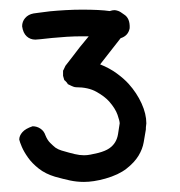

<svg xmlns="http://www.w3.org/2000/svg" viewBox="-20 -762 370 394"><path d="M185.5 -629.9Q205.1 -622.1 219.7 -611.3Q234.4 -600.6 244.1 -589.8Q260.7 -571.3 270.5 -549.8Q280.3 -528.3 280.3 -508.8Q280.3 -506.8 279.8 -504.4Q279.3 -502 279.3 -496.1Q277.3 -484.4 274.9 -470.2Q272.5 -456.1 264.2 -442.4Q255.9 -428.7 239.7 -416Q223.6 -403.3 196.3 -395.5Q171.9 -388.7 152.3 -388.7Q137.7 -388.7 124 -391.6Q110.4 -394.5 92.8 -399.4Q73.2 -405.3 59.6 -416Q45.9 -426.8 37.6 -438.5Q29.3 -450.2 24.9 -460.4Q20.5 -470.7 19.5 -475.6Q19.5 -483.4 25.9 -490.7Q32.2 -498 46.9 -502.9Q55.7 -502.9 63 -498Q70.3 -493.2 73.2 -484.4Q77.1 -474.6 83 -468.8Q88.9 -462.9 93.8 -459Q99.6 -455.1 106.4 -453.1Q123 -448.2 133.3 -445.8Q143.6 -443.4 152.3 -443.4Q159.2 -443.4 166 -444.8Q172.9 -446.3 181.6 -448.2Q196.3 -452.1 204.1 -457.5Q211.9 -462.9 216.3 -470.2Q220.7 -477.5 222.2 -486.8Q223.6 -496.1 225.6 -508.8Q225.6 -513.7 221.2 -526.4Q216.8 -539.1 204.1 -553.7Q194.3 -564.5 177.7 -573.7Q161.1 -583 135.7 -583Q133.8 -583 130.9 -584Q127.9 -585 120.1 -588.9Q119.1 -588.9 118.7 -590.3Q118.2 -591.8 113.3 -596.7Q112.3 -596.7 111.8 -598.1Q111.3 -599.6 109.4 -606.4V-617.2Q109.4 -616.2 114.3 -627Q120.1 -634.8 127.9 -644.5Q135.7 -654.3 143.6 -665L162.1 -687.5H148.4Q132.8 -687.5 116.7 -686.5Q100.6 -685.5 86.9 -684.1Q73.2 -682.6 63.5 -681.6Q53.7 -680.7 52.7 -680.7Q42 -680.7 34.7 -687.5Q27.3 -694.3 25.4 -708Q25.4 -717.8 31.7 -725.1Q38.1 -732.4 48.8 -734.4Q49.8 -734.4 59.1 -735.8Q68.4 -737.3 82.5 -738.8Q96.7 -740.2 114.3 -741.2Q131.8 -742.2 148.4 -742.2Q185.5 -742.2 205.1 -739.3Q210.9 -741.2 214.8 -741.2Q217.8 -741.2 222.2 -739.7Q226.6 -738.3 234.4 -732.4Q247.1 -724.6 246.1 -704.1Q243.2 -688.5 227.5 -683.6Q219.7 -673.8 209.5 -660.6Q199.2 -647.5 185.5 -629.9Z"/></svg>

Font: Coming Soon
Style: Regular
Weight: 400
Designer: Dathan Boardman
Foundry: Open Window
Version: Version 1.000